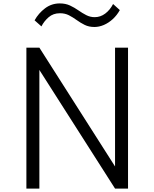

<svg xmlns="http://www.w3.org/2000/svg" viewBox="-20 -1104 904 1124"><path d="M134.5 0V-825H210.5L653.5 -129.5V-825H729.5V0H653.5L210.5 -694.5V0ZM532.5 -946Q500.5 -946 475.8 -958.2Q451 -970.5 429 -986.5Q407 -1002.5 383.8 -1014.5Q360.5 -1026.5 331 -1026.5Q291.5 -1026.5 264.8 -1003.2Q238 -980 222.5 -949.5L182.5 -985Q205.5 -1026.5 243.5 -1055.2Q281.5 -1084 330 -1084Q363.5 -1084 389.8 -1071.8Q416 -1059.5 438.8 -1043.5Q461.5 -1027.5 484.8 -1015.5Q508 -1003.5 534.5 -1003.5Q568 -1003.5 596 -1024.5Q624 -1045.5 642 -1080.5L681.5 -1045Q664.5 -1014.5 640.2 -992.2Q616 -970 588.2 -958Q560.5 -946 532.5 -946Z"/></svg>

Font: Spartan Thin
Style: Regular
Weight: 400
Version: Version 1.004